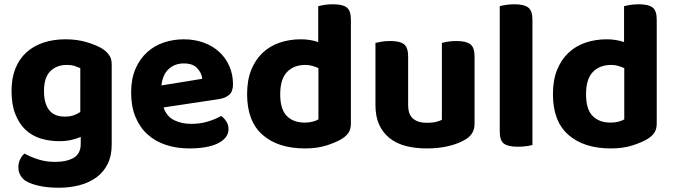

<svg xmlns="http://www.w3.org/2000/svg" viewBox="-20 -680 3154 899"><path d="M358 -39Q338 -30 313 -24.5Q288 -19 256 -19Q211 -19 170.5 -31.5Q130 -44 100 -72Q70 -100 52 -145Q34 -190 34 -255Q34 -314 52 -359Q70 -404 103.5 -434.5Q137 -465 183.5 -480.5Q230 -496 287 -496Q343 -496 389.5 -481.5Q436 -467 462 -450Q481 -437 492 -420.5Q503 -404 503 -379V-2Q503 50 484 88Q465 126 431.5 150.5Q398 175 353 187Q308 199 256 199Q202 199 162.5 190Q123 181 100 167Q66 143 66 103Q66 82 75 64.5Q84 47 95 39Q123 55 159.5 66.5Q196 78 237 78Q293 78 325.5 58.5Q358 39 358 -6ZM283 -134Q307 -134 324.5 -140Q342 -146 356 -156V-361Q344 -366 329.5 -371Q315 -376 293 -376Q245 -376 215.5 -346.5Q186 -317 186 -254Q186 -220 193.5 -197Q201 -174 214 -160Q227 -146 244.5 -140Q262 -134 283 -134Z M746 -177Q760 -135 795 -117.5Q830 -100 876 -100Q918 -100 955 -111.5Q992 -123 1015 -137Q1030 -127 1040 -111Q1050 -95 1050 -76Q1050 -53 1036 -36Q1022 -19 997.5 -7.5Q973 4 939.5 9.5Q906 15 866 15Q807 15 757 -1.5Q707 -18 671 -50.5Q635 -83 614.5 -132Q594 -181 594 -247Q594 -311 614.5 -358Q635 -405 669.5 -436Q704 -467 748.5 -481.5Q793 -496 840 -496Q891 -496 933.5 -480.5Q976 -465 1006.5 -437Q1037 -409 1054 -370Q1071 -331 1071 -285Q1071 -253 1054 -237Q1037 -221 1006 -216ZM841 -383Q798 -383 769.5 -356.5Q741 -330 736 -280L927 -311Q925 -337 904 -360Q883 -383 841 -383Z M1389 -496Q1412 -496 1432.5 -492.5Q1453 -489 1470 -483V-651Q1481 -654 1499 -657Q1517 -660 1539 -660Q1584 -660 1603.5 -645Q1623 -630 1623 -588V-101Q1623 -77 1613 -60.5Q1603 -44 1581 -30Q1553 -13 1509 1Q1465 15 1408 15Q1282 15 1209.5 -48.5Q1137 -112 1137 -239Q1137 -305 1156.5 -353Q1176 -401 1210 -433Q1244 -465 1290 -480.5Q1336 -496 1389 -496ZM1471 -361Q1458 -367 1442.5 -371.5Q1427 -376 1410 -376Q1356 -376 1324 -343Q1292 -310 1292 -238Q1292 -169 1322.5 -137.5Q1353 -106 1407 -106Q1428 -106 1444.5 -110.5Q1461 -115 1471 -121Z M2202 -100Q2202 -53 2161 -28Q2129 -8 2082 3.5Q2035 15 1978 15Q1924 15 1880 3.5Q1836 -8 1804.5 -33Q1773 -58 1755.5 -96Q1738 -134 1738 -188V-479Q1749 -482 1767 -485Q1785 -488 1807 -488Q1852 -488 1871.5 -473Q1891 -458 1891 -416V-189Q1891 -144 1914 -124.5Q1937 -105 1979 -105Q2005 -105 2022.5 -109.5Q2040 -114 2049 -119V-479Q2059 -482 2077 -485Q2095 -488 2117 -488Q2162 -488 2182 -473Q2202 -458 2202 -416V-100Z M2404 7Q2359 7 2339.5 -7.5Q2320 -22 2320 -64V-651Q2330 -654 2348.5 -657Q2367 -660 2389 -660Q2433 -660 2453 -645Q2473 -630 2473 -588V-1Q2462 2 2444 4.5Q2426 7 2404 7Z M2821 -496Q2844 -496 2864.5 -492.5Q2885 -489 2902 -483V-651Q2913 -654 2931 -657Q2949 -660 2971 -660Q3016 -660 3035.5 -645Q3055 -630 3055 -588V-101Q3055 -77 3045 -60.5Q3035 -44 3013 -30Q2985 -13 2941 1Q2897 15 2840 15Q2714 15 2641.5 -48.5Q2569 -112 2569 -239Q2569 -305 2588.5 -353Q2608 -401 2642 -433Q2676 -465 2722 -480.5Q2768 -496 2821 -496ZM2903 -361Q2890 -367 2874.5 -371.5Q2859 -376 2842 -376Q2788 -376 2756 -343Q2724 -310 2724 -238Q2724 -169 2754.5 -137.5Q2785 -106 2839 -106Q2860 -106 2876.5 -110.5Q2893 -115 2903 -121Z"/></svg>

Font: Baloo 2
Style: Bold
Weight: 700
Designer: Sarang Kulkarni and Ek Type
Foundry: Ek Type
Version: Version 1.640;hotconv 1.0.111;makeotfexe 2.5.65597; ttfautoh